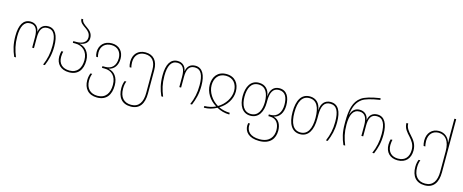

<svg xmlns="http://www.w3.org/2000/svg" viewBox="-47 -1605 6496 2691"><g transform="rotate(15 3200.5 -260.0)"><path d="M114 0H140C102 -93 81 -175 81 -288C81 -432 121 -513 211 -513C292 -513 324 -450 324 -342V-190H350V-342C350 -450 378 -513 464 -513C555 -513 592 -433 592 -288C592 -177 572 -91 533 0H559C596 -90 619 -172 619 -288C619 -445 568 -538 466 -538C392 -538 349 -494 338 -426H336C325 -494 279 -538 209 -538C107 -538 54 -451 54 -288C54 -169 76 -89 114 0Z M911 10C1041 10 1104 -79 1104 -210C1104 -332 1030 -403 953 -414V-416C1030 -426 1076 -466 1076 -531C1076 -598 1035 -634 993 -663C952 -692 912 -719 912 -760H886C886 -707 932 -678 977 -647C1015 -620 1049 -588 1049 -531C1049 -462 987 -428 905 -428H857V-403H895C993 -403 1077 -339 1077 -210C1077 -98 1025 -15 911 -15C809 -15 749 -72 749 -171C749 -206 755 -232 759 -249H733C728 -231 722 -204 722 -171C722 -63 789 10 911 10Z M1381 250C1516 250 1579 159 1579 23C1579 -99 1516 -167 1437 -181V-183C1514 -200 1561 -264 1561 -361C1561 -460 1500 -538 1389 -538C1279 -538 1212 -466 1212 -366C1212 -340 1218 -313 1224 -299H1249C1245 -312 1239 -338 1239 -366C1239 -458 1299 -513 1389 -513C1482 -513 1535 -448 1535 -361C1535 -254 1477 -195 1386 -195H1342V-170H1380C1478 -170 1552 -109 1552 22C1552 140 1500 225 1381 225C1277 225 1214 161 1213 50C1213 5 1222 -29 1232 -53H1207C1198 -31 1187 3 1187 50C1187 168 1253 250 1381 250Z M1870 250C1998 250 2058 159 2058 11V-329C2058 -462 1993 -538 1878 -538C1769 -538 1702 -466 1702 -356C1702 -324 1708 -297 1714 -279H1739C1735 -296 1729 -322 1729 -356C1729 -458 1789 -513 1878 -513C1979 -513 2032 -446 2032 -327V10C2032 141 1982 225 1870 225C1767 225 1703 161 1703 33C1703 -15 1712 -49 1722 -73H1697C1688 -51 1677 -17 1677 33C1677 168 1743 250 1870 250Z M2249 0H2275C2237 -93 2216 -175 2216 -288C2216 -432 2256 -513 2346 -513C2427 -513 2459 -450 2459 -342V-190H2485V-342C2485 -450 2513 -513 2599 -513C2690 -513 2727 -433 2727 -288C2727 -177 2707 -91 2668 0H2694C2731 -90 2754 -172 2754 -288C2754 -445 2703 -538 2601 -538C2527 -538 2484 -494 2473 -426H2471C2460 -494 2414 -538 2344 -538C2242 -538 2189 -451 2189 -288C2189 -169 2211 -89 2249 0Z M2866 0C2934 0 2996 -18 3051 -49C3105 -18 3168 0 3235 0V-25C3178 -25 3123 -38 3075 -61V-63C3174 -122 3241 -225 3241 -334C3241 -450 3176 -538 3051 -538C2925 -538 2862 -450 2862 -334C2862 -225 2927 -122 3027 -63V-61C2978 -38 2923 -25 2866 -25ZM3051 -74C2955 -131 2889 -233 2889 -334C2889 -432 2941 -513 3051 -513C3161 -513 3215 -432 3215 -334C3215 -233 3147 -131 3051 -74Z M3733 250C3894 250 3957 155 3957 43C3957 -41 3922 -114 3846 -131V-133C3924 -150 3974 -222 3974 -329C3974 -444 3931 -538 3821 -538C3743 -538 3689 -485 3684 -385H3683C3671 -482 3614 -538 3523 -538C3405 -538 3349 -436 3349 -298C3349 -166 3404 -60 3524 -60C3644 -60 3699 -167 3699 -297V-320C3699 -440 3732 -513 3820 -513C3917 -513 3947 -432 3947 -329C3947 -219 3890 -145 3799 -145H3770V-120H3793C3891 -120 3930 -44 3930 42C3930 136 3878 225 3733 225C3593 225 3544 155 3544 80C3544 69 3545 58 3547 47H3522C3520 60 3518 72 3518 85C3518 169 3578 250 3733 250ZM3524 -85C3419 -85 3376 -179 3376 -298C3376 -421 3419 -513 3523 -513C3630 -513 3672 -421 3672 -298C3672 -180 3628 -85 3524 -85Z M4263 10C4383 10 4442 -97 4442 -264V-320C4442 -440 4474 -513 4563 -513C4660 -513 4696 -433 4696 -284C4696 -177 4676 -91 4637 0H4663C4700 -90 4723 -172 4723 -284C4723 -445 4674 -538 4564 -538C4486 -538 4428 -486 4425 -380H4424C4412 -480 4353 -538 4262 -538C4142 -538 4082 -436 4082 -265C4082 -96 4141 10 4263 10ZM4263 -15C4157 -15 4109 -109 4109 -265C4109 -421 4157 -513 4262 -513C4368 -513 4415 -421 4415 -264C4415 -110 4366 -15 4263 -15Z M4891 0H4917C4879 -93 4858 -175 4858 -288C4858 -432 4898 -513 4988 -513C5069 -513 5101 -450 5101 -342V-190H5127V-342C5127 -450 5155 -513 5241 -513C5332 -513 5369 -433 5369 -288C5369 -177 5349 -91 5310 0H5336C5373 -90 5396 -172 5396 -288C5396 -445 5345 -538 5243 -538C5169 -538 5126 -494 5115 -426H5113C5102 -494 5056 -538 4986 -538C4936 -538 4884 -517 4858 -434H4856C4871 -558 4910 -627 4973 -672C5016 -702 5099 -726 5228 -746L5224 -770C5094 -750 5003 -724 4954 -688C4859 -620 4831 -501 4831 -327V-288C4831 -169 4853 -89 4891 0Z M5678 10C5795 10 5860 -66 5860 -181C5860 -274 5814 -327 5768 -378C5728 -422 5690 -465 5690 -528H5664C5664 -449 5710 -404 5754 -355C5794 -310 5833 -262 5833 -183C5833 -82 5782 -15 5678 -15C5586 -15 5526 -70 5526 -171C5526 -206 5532 -232 5536 -249H5510C5505 -231 5499 -204 5499 -171C5499 -61 5566 10 5678 10Z M6136 250C6264 250 6324 159 6324 11V-760H6298V-515C6298 -486 6299 -444 6300 -414H6298C6279 -481 6221 -538 6136 -538C6035 -538 5968 -466 5968 -356C5968 -324 5974 -297 5980 -279H6005C6001 -296 5995 -322 5995 -356C5995 -458 6055 -513 6137 -513C6238 -513 6298 -433 6298 -288V10C6298 141 6248 225 6136 225C6033 225 5969 161 5969 33C5969 -15 5978 -49 5988 -73H5963C5954 -51 5943 -17 5943 33C5943 168 6009 250 6136 250Z"/></g></svg>

Font: Noto Sans Georgian SemiCondensed Thin
Style: Regular
Weight: 100
Width: 4
Designer: Monotype Design Team, Akaki Razmadze
Foundry: Google LLC
Version: Version 2.005